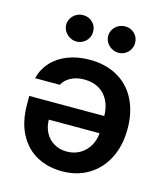

<svg xmlns="http://www.w3.org/2000/svg" viewBox="-111 -823 789 915"><g transform="rotate(15 283.5 -365.5)"><path d="M530.3 -268.6Q530.3 -187 499 -124.8Q467.8 -62.5 410.9 -27.8Q354 6.8 279.3 6.8Q211.9 6.8 157 -22Q102.1 -50.8 69.6 -111.1Q37.1 -171.4 37.1 -260.7V-299.8H407.2Q406.7 -344.2 389.6 -376.7Q372.6 -409.2 342.3 -426.3Q312 -443.4 271.5 -443.4Q231.9 -443.4 204.1 -428.2Q176.3 -413.1 164.1 -388.7H42Q53.2 -434.6 84.5 -469Q115.7 -503.4 163.8 -522.2Q211.9 -541 272.5 -541Q351.6 -541 409.9 -507.6Q468.3 -474.1 499.3 -412.6Q530.3 -351.1 530.3 -268.6ZM277.3 -89.8Q314 -89.8 342.5 -106.7Q371.1 -123.5 387.7 -152.1Q404.3 -180.7 406.7 -214.8H156.2Q156.7 -178.7 171.9 -150.4Q187 -122.1 214.4 -106Q241.7 -89.8 277.3 -89.8ZM119.1 -673.8Q119.1 -691.4 128.4 -706.3Q137.7 -721.2 153.1 -729.7Q168.5 -738.3 186.5 -738.3Q214.4 -738.3 233.2 -719.7Q252 -701.2 252 -673.8Q252 -656.2 243.4 -641.4Q234.9 -626.5 219.7 -617.4Q204.6 -608.4 186.5 -608.4Q168.9 -608.4 153.3 -617.4Q137.7 -626.5 128.4 -641.6Q119.1 -656.7 119.1 -673.8ZM326.2 -673.8Q326.2 -691.4 335.4 -706.3Q344.7 -721.2 360.1 -729.7Q375.5 -738.3 393.6 -738.3Q421.4 -738.3 440.2 -719.7Q459 -701.2 459 -673.8Q459 -656.2 450.4 -641.4Q441.9 -626.5 426.8 -617.4Q411.6 -608.4 393.6 -608.4Q376 -608.4 360.4 -617.4Q344.7 -626.5 335.4 -641.6Q326.2 -656.7 326.2 -673.8Z"/></g></svg>

Font: Pretendard Std SemiBold
Style: Regular
Weight: 600
Designer: Base glyphs from Inter by Rasmus Andersson; Hangeul glyphs from Noto Sans CJK(Source Han Sans) by Jang Soo-young and Kan
Foundry: Kil Hyung-jin
Version: Version 1.309